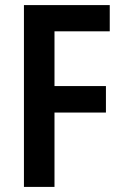

<svg xmlns="http://www.w3.org/2000/svg" viewBox="-20 -734 479 754"><path d="M194 0V-292H396V-396H194V-611H411V-714H74V0Z"/></svg>

Font: Noto Sans Lao UI Cond SemBd
Style: Regular
Weight: 600
Width: 3
Designer: Monotype Design Team
Foundry: Monotype Imaging Inc.
Version: Version 2.000